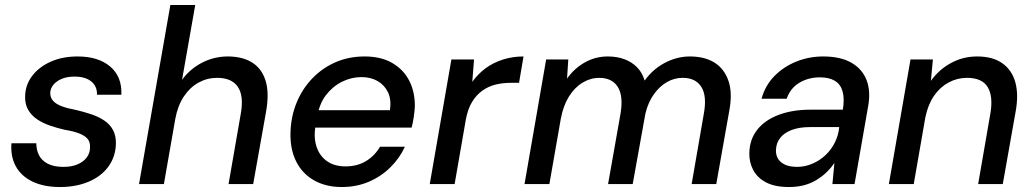

<svg xmlns="http://www.w3.org/2000/svg" viewBox="-20 -740 4156 772"><path d="M221 12Q156 12 110.5 -10Q65 -32 43.5 -71.5Q22 -111 26 -164H126Q126 -138 136.5 -116.5Q147 -95 171.5 -82Q196 -69 235 -69Q268 -69 291.5 -79Q315 -89 328.5 -106.5Q342 -124 342 -148Q343 -170 331 -183Q319 -196 296 -204.5Q273 -213 241 -218Q210 -225 181 -235Q152 -245 129 -260.5Q106 -276 93 -299Q80 -322 81 -353Q82 -399 109.5 -435Q137 -471 184 -492Q231 -513 292 -513Q375 -513 423 -472.5Q471 -432 468 -359H370Q371 -393 347 -412.5Q323 -432 280 -432Q237 -432 210 -413Q183 -394 182 -366Q182 -347 194 -334Q206 -321 229 -312.5Q252 -304 285 -298Q319 -290 348.5 -280Q378 -270 400.5 -254.5Q423 -239 435 -216Q447 -193 446 -160Q444 -108 415 -69Q386 -30 335.5 -9Q285 12 221 12Z M539 0 665 -720H765L712 -419Q744 -463 792.5 -488Q841 -513 896 -513Q955 -513 994 -488.5Q1033 -464 1048 -415Q1063 -366 1050 -292L998 0H899L948 -282Q961 -354 936.5 -390.5Q912 -427 853 -427Q813 -427 778.5 -408Q744 -389 719.5 -352.5Q695 -316 685 -263L639 0Z M1354 12Q1290 12 1242.5 -15Q1195 -42 1170.5 -91.5Q1146 -141 1148 -208Q1150 -272 1172.5 -327Q1195 -382 1235 -424Q1275 -466 1328.5 -489.5Q1382 -513 1446 -513Q1513 -513 1558.5 -486Q1604 -459 1626.5 -413.5Q1649 -368 1648 -311Q1647 -292 1643.5 -268.5Q1640 -245 1635 -227H1223L1235 -297H1548Q1554 -340 1540 -369Q1526 -398 1498.5 -414Q1471 -430 1433 -430Q1393 -430 1355.5 -411.5Q1318 -393 1291 -358Q1264 -323 1255 -269L1250 -241Q1240 -191 1252 -152.5Q1264 -114 1294 -92.5Q1324 -71 1369 -71Q1417 -71 1452 -92.5Q1487 -114 1508 -150H1608Q1587 -104 1549.5 -67Q1512 -30 1462.5 -9Q1413 12 1354 12Z M1708 0 1795 -501H1886L1879 -411Q1902 -443 1932.5 -465.5Q1963 -488 2002 -500.5Q2041 -513 2085 -513L2067 -407H2035Q2002 -407 1973 -400Q1944 -393 1919.5 -375.5Q1895 -358 1878 -330Q1861 -302 1853 -259L1808 0Z M2089 0 2176 -501H2265L2260 -424Q2289 -465 2331.5 -489Q2374 -513 2424 -513Q2461 -513 2490.5 -502Q2520 -491 2541 -470Q2562 -449 2572 -416Q2605 -462 2653.5 -487.5Q2702 -513 2754 -513Q2813 -513 2852.5 -488.5Q2892 -464 2909 -415Q2926 -366 2912 -293L2860 0H2761L2810 -283Q2823 -354 2800 -390.5Q2777 -427 2725 -427Q2692 -427 2662.5 -410.5Q2633 -394 2609.5 -361.5Q2586 -329 2575 -283L2524 0H2425L2475 -283Q2487 -354 2464 -390.5Q2441 -427 2389 -427Q2355 -427 2323 -408Q2291 -389 2268 -352.5Q2245 -316 2235 -263L2189 0Z M3152 12Q3096 12 3060.5 -6.5Q3025 -25 3008.5 -56.5Q2992 -88 2993 -125Q2994 -179 3024.5 -218Q3055 -257 3110.5 -278Q3166 -299 3239 -299H3369Q3376 -343 3368 -372Q3360 -401 3337 -415Q3314 -429 3276 -429Q3231 -429 3194.5 -407.5Q3158 -386 3143 -343H3042Q3057 -397 3094 -434.5Q3131 -472 3182 -492.5Q3233 -513 3290 -513Q3359 -513 3403 -488Q3447 -463 3464.5 -417.5Q3482 -372 3470 -309L3416 0H3327L3335 -85Q3321 -64 3302.5 -46.5Q3284 -29 3261.5 -15.5Q3239 -2 3212 5Q3185 12 3152 12ZM3185 -69Q3217 -69 3247 -82Q3277 -95 3300 -117Q3323 -139 3337 -167.5Q3351 -196 3354 -226V-229H3236Q3194 -229 3163.5 -217.5Q3133 -206 3117 -185.5Q3101 -165 3100 -137Q3099 -105 3121.5 -87Q3144 -69 3185 -69Z M3554 0 3641 -501H3731L3723 -415Q3755 -460 3803.5 -486.5Q3852 -513 3909 -513Q3972 -513 4010.5 -485.5Q4049 -458 4062.5 -409Q4076 -360 4064 -293L4012 0H3913L3962 -283Q3974 -352 3951.5 -389.5Q3929 -427 3868 -427Q3829 -427 3794.5 -408.5Q3760 -390 3736 -355.5Q3712 -321 3701 -270L3654 0Z"/></svg>

Font: DM Sans 18pt Medium
Style: Italic
Weight: 500
Italic angle: -10°
Designer: Colophon Foundry, Jonny Pinhorn
Foundry: Colophon Foundry
Version: Version 4.004;gftools[0.9.30]